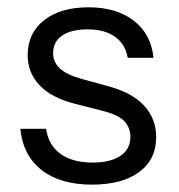

<svg xmlns="http://www.w3.org/2000/svg" viewBox="-20 -503 493 529"><path d="M377.1 -211.9C355 -235.9 322.1 -253.7 278.4 -265.4L204.7 -285.6C176.4 -293.6 156.3 -303.4 144.3 -315.1C132.3 -326.8 126.3 -340.6 126.3 -356.6C126.3 -377.4 134.6 -393.6 151.2 -405C167.8 -416.4 191.2 -422.1 221.3 -422.1C252.6 -422.1 277.8 -415.3 296.9 -401.8C315.9 -388.3 327.6 -368.9 331.9 -343.7H402.9C398.6 -387.3 380.5 -421.5 348.5 -446C316.6 -470.6 275.1 -482.9 224.1 -482.9C172.4 -482.9 131.6 -471.1 101.5 -447.3C71.3 -423.7 56.3 -391.6 56.3 -351C56.3 -319 67 -291.6 88.6 -268.6C110.1 -245.5 142.3 -228.5 185.3 -217.4L260.9 -198.1C292.3 -190.1 313.2 -180.1 323.6 -168C334.1 -156 339.3 -142 339.3 -126.1C339.3 -103.3 330.1 -85.8 311.6 -73.5C293.2 -61.2 267.7 -55.1 235.1 -55.1C198.2 -55.1 168.7 -63.1 146.6 -79.1C124.5 -95 111.3 -118.1 107 -148.2H36C40.9 -99 60.6 -61.1 95 -34.3C129.4 -7.6 175.5 5.7 233.3 5.7C288.6 5.7 331.9 -5.8 363.3 -28.9C394.6 -51.9 410.3 -84 410.3 -125.2C410.3 -159 399.2 -187.8 377.1 -211.9Z"/></svg>

Font: Diatome Awesome Regular
Style: Regular
Weight: 400
Designer: 15.100.17
Foundry: 15.100.17
Version: Version 1.008;Fontself Maker 3.5.8